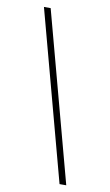

<svg xmlns="http://www.w3.org/2000/svg" viewBox="-86 -745 486 845"><g transform="rotate(10 156.5 -322.0)"><path d="M243 56 40 -700H70L273 56Z"/></g></svg>

Font: Urbanist Thin
Style: Regular
Weight: 100
Designer: Corey Hu
Foundry: Corey Hu
Version: Version 1.330; ttfautohint (v1.8.4.7-5d5b)